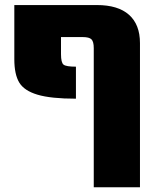

<svg xmlns="http://www.w3.org/2000/svg" viewBox="-20 -540 645 779"><path d="M38.1 -299.8V-519.5H373Q459 -519.5 503.4 -480Q547.9 -440.4 547.9 -365.2V219.7H360.4V-344.7Q360.4 -371.1 351.1 -380.4Q341.8 -389.6 315.4 -389.6H227.5V-320.3Q227.5 -286.1 237.8 -277.8Q248 -269.5 288.1 -269.5V-139.6Q186.5 -139.6 132.3 -155.8Q78.1 -171.9 58.1 -205.1Q38.1 -238.3 38.1 -299.8Z"/></svg>

Font: GenEi M Gothic v2 Black
Style: Regular
Weight: 900
Version: Version 2.0